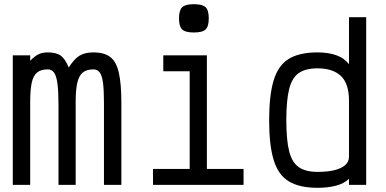

<svg xmlns="http://www.w3.org/2000/svg" viewBox="-20 -882 1840 916"><path d="M41 0V-618H124V-592Q145 -614 163.5 -623Q182 -632 208 -632Q249 -632 270 -616.5Q291 -601 308 -560Q334 -601 359.5 -616.5Q385 -632 426 -632Q477 -632 506 -610Q535 -588 547 -535Q559 -482 559 -391V0H476V-391Q476 -451 471.5 -486Q467 -521 456 -536Q445 -551 426 -551Q394 -551 375.5 -536.5Q357 -522 349 -488Q341 -454 341 -395V0H259V-385Q259 -447 254 -483.5Q249 -520 238 -535.5Q227 -551 208 -551Q176 -551 157.5 -536.5Q139 -522 131.5 -488Q124 -454 124 -395V0Z M885 0V-594L937 -542H759V-618H967V0ZM710 0V-76H1142V0ZM905 -727Q864 -727 849 -741.5Q834 -756 834 -794Q834 -833 849 -847.5Q864 -862 905 -862Q946 -862 961 -847.5Q976 -833 976 -794Q976 -756 961 -741.5Q946 -727 905 -727Z M1495 14Q1408 14 1357.5 -17Q1307 -48 1285.5 -119Q1264 -190 1264 -308Q1264 -427 1285.5 -498.5Q1307 -570 1357.5 -601Q1408 -632 1495 -632Q1545 -632 1583 -619Q1621 -606 1645 -576V-800H1727V0H1645V-29Q1621 -6 1582.5 4Q1544 14 1495 14ZM1495 -62Q1542 -62 1575 -70Q1608 -78 1626.5 -94Q1645 -110 1645 -135V-401Q1645 -483 1606.5 -519.5Q1568 -556 1495 -556Q1438 -556 1405.5 -533.5Q1373 -511 1359.5 -457Q1346 -403 1346 -308Q1346 -214 1359.5 -160.5Q1373 -107 1405.5 -84.5Q1438 -62 1495 -62Z"/></svg>

Font: Victor Mono Thin Medium
Style: Regular
Weight: 500
Monospace: yes
Version: Version 1.561;gftools[0.9.30]